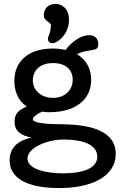

<svg xmlns="http://www.w3.org/2000/svg" viewBox="-20 -707 609 977"><path d="M203 -629C203 -598 239 -596 239 -579C239 -539 224 -524 224 -510C224 -487 244 -487 250 -487C266 -487 331 -526 331 -606C331 -664 295 -687 263 -687C219 -687 203 -657 203 -629ZM250 -460C117 -460 53 -389 53 -295C53 -243 73 -193 116 -165C75 -147 54 -128 54 -89C54 -37 90 -16 142 -7C65 8 29 50 29 109C29 204 126 250 281 250C446 250 569 191 569 76C569 -71 365 -74 280 -75C187 -76 147 -86 147 -100C147 -111 172 -131 197 -139C211 -136 218 -136 231 -136C367 -136 444 -202 444 -301C444 -354 421 -402 372 -431C403 -449 446 -450 462 -455C473 -458 480 -465 480 -483C480 -516 457 -528 433 -528C392 -528 344 -494 314 -453C295 -457 274 -460 250 -460ZM305 3C391 3 475 24 475 91C475 149 403 175 301 175C217 175 120 155 120 100C120 45 218 3 305 3ZM250 -386C319 -386 350 -348 350 -301C350 -250 312 -209 249 -209C185 -209 147 -253 147 -296C147 -350 184 -386 250 -386Z"/></svg>

Font: Life Savers
Style: ExtraBold
Weight: 800
Designer: Pablo Impallari, Rodrigo Fuenzalida, Brenda Gallo
Foundry: Pablo Impallari, Rodrigo Fuenzalida, Brenda Gallo
Version: Version 3.000